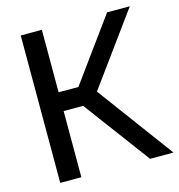

<svg xmlns="http://www.w3.org/2000/svg" viewBox="-109 -836 866 931"><g transform="rotate(-15 324.0 -370.0)"><path d="M79 0V-740H185V-426.5H284.5L512.5 -740H626.5L365.5 -381.5L647.5 0H530L283 -332H185V0Z"/></g></svg>

Font: Encode Sans Md
Style: Regular
Weight: 500
Designer: Multiple Designers
Foundry: Impallari Type
Version: Version 3.002; ttfautohint (v1.8.3) -l 8 -r 50 -G 200 -x 14 